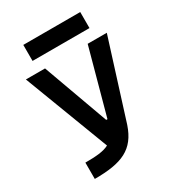

<svg xmlns="http://www.w3.org/2000/svg" viewBox="-206 -988 999 1104"><g transform="rotate(-30 293.0 -436.5)"><path d="M94.2 0C275.4 0 364.7 -38.6 411.1 -175.8L574.2 -693.4H447.3L329.1 -261.2H320.8L164.1 -693.4H37.1L251 -131.3C215.3 -112.3 165.5 -108.4 94.2 -108.4ZM123.5 -766.6H501.5V-873H123.5Z"/></g></svg>

Font: Cascadia Code NF SemiBold
Style: Regular
Weight: 600
Monospace: yes
Designer: Aaron Bell
Foundry: Saja Typeworks
Version: Version 2404.023